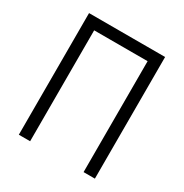

<svg xmlns="http://www.w3.org/2000/svg" viewBox="-161 -820 909 948"><g transform="rotate(30 293.0 -346.5)"><path d="M445.3 0V-632.3H140.6V0H76.2V-693.4H509.8V0Z"/></g></svg>

Font: CaskaydiaCove NFP Light
Style: Regular
Weight: 300
Designer: Aaron Bell
Foundry: Saja Typeworks
Version: Version 2111.001; VTT 6.35;Nerd Fonts 3.1.1